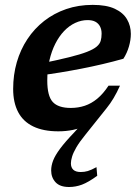

<svg xmlns="http://www.w3.org/2000/svg" viewBox="-20 -527 570 788"><path d="M417.5 -83 330 26.5Q306 56 293.2 78Q280.5 100 275.8 116Q271 132 271 143.5Q271 160.5 281 169.8Q291 179 311.5 179Q326.5 179 340.2 175Q354 171 376 159L379 194.5Q342.5 221 316.5 230.8Q290.5 240.5 263.5 240.5Q226 240.5 208 221Q190 201.5 190 172.5Q190 153 198 132Q206 111 226.8 83Q247.5 55 285.5 15.5L324.5 -27.5L335.5 -13.5Q309 0 280 6Q251 12 219.5 12Q158 12 116.5 -8Q75 -28 54.5 -67Q34 -106 34 -162Q34 -220 49 -271.8Q64 -323.5 92.5 -366.5Q121 -409.5 161.2 -441Q201.5 -472.5 251.8 -489.8Q302 -507 360.5 -507Q417 -507 451.2 -491Q485.5 -475 501.2 -448Q517 -421 517 -388Q517 -363 509.2 -336.2Q501.5 -309.5 486.5 -286Q444.5 -274 400.8 -263.8Q357 -253.5 313.2 -245Q269.5 -236.5 226.8 -229.5Q184 -222.5 143.5 -217.5L146.5 -266Q217 -280.5 263.2 -292Q309.5 -303.5 336.5 -314Q363.5 -324.5 376.5 -335.5Q389.5 -346.5 393.2 -359.2Q397 -372 397 -389Q397 -406 390.5 -418.5Q384 -431 371.5 -437.8Q359 -444.5 339.5 -444.5Q313.5 -444.5 288.8 -433Q264 -421.5 243.2 -399.8Q222.5 -378 207 -347.5Q191.5 -317 182.8 -279Q174 -241 174 -196.5Q174 -133 196.5 -108.5Q219 -84 270.5 -84Q301 -84 328 -93Q355 -102 379.2 -122Q403.5 -142 425.5 -175.5H472.5Q459.5 -146.5 446 -124Q432.5 -101.5 417.5 -83Z"/></svg>

Font: Newsreader 9pt SemiBold
Style: Italic
Weight: 600
Italic angle: -17°
Designer: Hugues Gentile
Foundry: Production Type
Version: Version 1.003